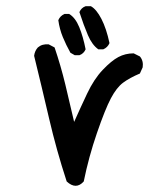

<svg xmlns="http://www.w3.org/2000/svg" viewBox="-20 -599 540 619"><path d="M195 -14Q162 -115 138.5 -216Q115 -317 90 -419Q92 -435 102 -446Q116 -458 137 -456L156 -446Q176 -387 190.5 -327Q205 -267 219 -206Q239 -251 261 -297.5Q283 -344 311 -373.5Q339 -403 361.5 -415Q384 -427 411 -427L431 -417Q443 -403 440 -382L431 -362Q398 -348 377 -332.5Q356 -317 337.5 -282Q319 -247 292.5 -170Q266 -93 250 -14Q225 14 195 -14ZM221 -421 207 -429Q193 -454 182.5 -479.5Q172 -505 168 -534Q174 -548 188 -554H203Q223 -542 235.5 -511.5Q248 -481 256 -440Q250 -426 236 -421ZM297 -440Q277 -454 263.5 -485.5Q250 -517 236 -560Q242 -574 256 -579H273Q291 -569 307 -538Q323 -507 333 -460Q327 -446 313 -440Z"/></svg>

Font: NaniFont Regular
Style: Regular
Weight: 400
Designer: Nanigashitei
Version: Version 1.036